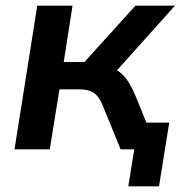

<svg xmlns="http://www.w3.org/2000/svg" viewBox="-20 -525 659 675"><path d="M431 130 452 0H413L428 -94H575L539 130ZM31 0 111 -505H235L204 -307H277L456 -505H595L369 -253L346 -292Q374 -289 393 -277Q412 -265 427 -243.5Q442 -222 456 -189L533 0H404L342 -152Q333 -175 321.5 -188Q310 -201 294.5 -206Q279 -211 256 -211H189L155 0Z"/></svg>

Font: Mulish ExtraLight
Style: Italic
Weight: 200
Italic angle: -9°
Designer: Vernon Adams
Foundry: Vernon Adams
Version: Version 3.603